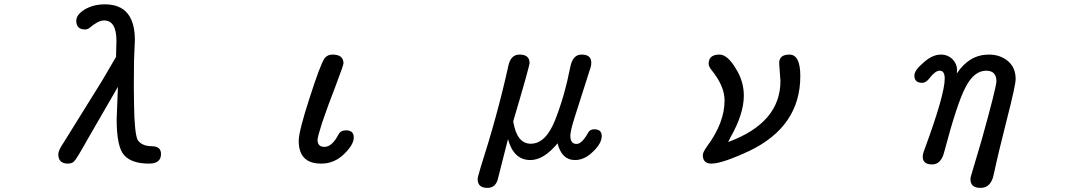

<svg xmlns="http://www.w3.org/2000/svg" viewBox="-20 -742 5040 896"><path d="M252 -22.5Q252 -40 277.3 -77.1L457 -366.2L521.5 -476.6L523.4 -550.8Q523.4 -646.5 465.8 -646.5Q438.5 -646.5 399.4 -613.3Q389.6 -604.5 377 -604.5Q335.9 -604.5 335.9 -645.5Q335.9 -673.8 376 -698.2Q416 -721.7 469.7 -721.7Q609.4 -721.7 609.4 -554.7L605.5 -460.9L604.5 -338.9L605.5 -255.9Q607.4 -117.2 623 -87.9Q642.6 -59.6 690.4 -59.6Q731.4 -58.6 731.4 -23.4Q731.4 21.5 675.8 21.5Q595.7 21.5 560.5 -16.6Q524.4 -53.7 524.4 -186.5L530.3 -336.9L388.7 -91.8Q335.9 2.9 325.2 11.7Q314.5 21.5 296.9 21.5Q252 21.5 252 -22.5Z M1374 -85Q1374 -128.9 1424.8 -285.2Q1475.6 -443.4 1495.1 -470.7Q1508.8 -487.3 1531.2 -487.3Q1583 -487.3 1583 -446.3Q1583 -438.5 1543.9 -335Q1510.7 -250 1483.4 -169.9Q1461.9 -103.5 1461.9 -88.9Q1461.9 -56.6 1494.1 -56.6Q1529.3 -56.6 1559.6 -114.3Q1569.3 -133.8 1594.7 -133.8Q1630.9 -133.8 1630.9 -100.6Q1630.9 -66.4 1585 -22.5Q1540 21.5 1478.5 21.5Q1374 21.5 1374 -85Z M2209 93.8Q2209 85.9 2222.7 40Q2301.8 -206.1 2351.6 -431.6Q2362.3 -487.3 2404.3 -487.3Q2451.2 -487.3 2451.2 -448.2Q2451.2 -432.6 2375 -175.8Q2391.6 -71.3 2457 -71.3Q2527.3 -71.3 2571.3 -183.6Q2615.2 -294.9 2641.6 -430.7Q2653.3 -487.3 2693.4 -487.3Q2716.8 -487.3 2728 -478Q2739.3 -468.8 2739.3 -449.2Q2739.3 -433.6 2732.4 -416L2661.1 -192.4Q2641.6 -130.9 2641.6 -108.4Q2641.6 -70.3 2670.9 -70.3Q2695.3 -70.3 2723.6 -121.1Q2732.4 -138.7 2752.9 -138.7Q2788.1 -138.7 2788.1 -107.4Q2788.1 -72.3 2746.1 -33.2Q2707 4.9 2663.1 4.9Q2601.6 4.9 2582 -73.2Q2517.6 4.9 2455.1 4.9Q2377 4.9 2350.6 -92.8L2304.7 87.9Q2294.9 134.8 2254.9 134.8Q2209 134.8 2209 93.8Z M3259.8 -18.6Q3259.8 -31.2 3279.3 -58.6Q3361.3 -168.9 3361.3 -273.4Q3361.3 -340.8 3299.8 -416Q3287.1 -431.6 3287.1 -445.3Q3287.1 -487.3 3337.9 -487.3Q3374 -487.3 3412.1 -424.8Q3451.2 -364.3 3451.2 -295.9Q3451.2 -210 3388.7 -100.6L3377.9 -79.1Q3622.1 -168.9 3622.1 -364.3L3617.2 -431.6L3616.2 -448.2Q3616.2 -487.3 3664.1 -487.3Q3714.8 -487.3 3714.8 -386.7Q3714.8 -151.4 3475.6 -37.1Q3349.6 21.5 3299.8 21.5Q3259.8 21.5 3259.8 -18.6Z M4508.8 94.7Q4508.8 85 4516.6 61.5L4562.5 -93.8Q4629.9 -335.9 4629.9 -363.3Q4629.9 -412.1 4582 -412.1Q4525.4 -412.1 4485.4 -334Q4446.3 -259.8 4386.7 -34.2Q4372.1 25.4 4330.1 25.4Q4286.1 25.4 4286.1 -10.7Q4286.1 -24.4 4294.9 -45.9Q4388.7 -300.8 4388.7 -375Q4388.7 -412.1 4365.2 -412.1Q4344.7 -412.1 4318.4 -377.9Q4301.8 -355.5 4283.2 -355.5Q4247.1 -355.5 4247.1 -389.6Q4247.1 -414.1 4290 -450.2Q4331.1 -487.3 4371.1 -487.3Q4403.3 -487.3 4425.8 -464.8Q4446.3 -443.4 4446.3 -415L4445.3 -404.3V-399.4Q4503.9 -487.3 4594.7 -487.3Q4647.5 -487.3 4683.6 -457Q4719.7 -426.8 4719.7 -373Q4719.7 -344.7 4678.7 -184.6Q4637.7 -23.4 4617.2 73.2Q4604.5 134.8 4555.7 134.8Q4508.8 134.8 4508.8 94.7Z"/></svg>

Font: KTXP_ComRound
Style: Medium
Weight: 500
Version: Version 1.01;May 16, 2022;FontCreator 13.0.0.2683 64-bit